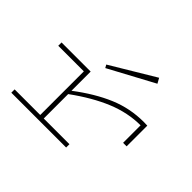

<svg xmlns="http://www.w3.org/2000/svg" viewBox="-158 -1018 1273 1273"><g transform="rotate(45 478.5 -381.5)"><path d="M858 -483V-289H825V-453Q707 -453 589 -404.5Q471 -356 339 -260V-31H580V0H66V-31H306V-440H66V-471H339V-291Q464 -386 580 -435Q696 -484 825 -484ZM391 -556 709 -727 689 -763 379 -577Z"/></g></svg>

Font: BioRhyme Expanded ExtraLight
Style: Regular
Weight: 275
Width: 7
Designer: Aoife Mooney
Foundry: Aoife Mooney Type
Version: Version 1.001